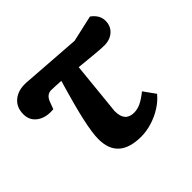

<svg xmlns="http://www.w3.org/2000/svg" viewBox="-136 -706 882 882"><g transform="rotate(-45 305.5 -264.5)"><path d="M321 14Q173 14 173 -117Q173 -156 188.5 -227Q204 -298 242 -427Q224 -428 207.5 -429Q191 -430 179 -430Q150 -430 137 -396L124 -361Q74 -356 42 -378.5Q10 -401 10 -442Q10 -487 41 -512.5Q72 -538 123 -535L415 -514L544 -543Q581 -516 581 -479Q581 -444 557.5 -423Q534 -402 496 -402Q479 -402 436 -406Q393 -410 343 -415Q333 -312 326.5 -250.5Q320 -189 317 -157Q313 -124 312 -116.5Q311 -109 311.5 -116Q312 -123 313.5 -135Q315 -147 316 -154.5Q317 -162 317 -154Q317 -87 375 -87Q397 -87 418.5 -97Q440 -107 470 -131L511 -74Q490 -48 458.5 -28Q427 -8 391 3Q355 14 321 14Z"/></g></svg>

Font: Literata 7pt
Style: Bold Italic
Weight: 700
Italic angle: -2°
Designer: Latin by Veronika Burian and Jose Scaglione. Greek by Irene Vlachou. Cyrillic by Vera Evstafieva
Foundry: TypeTogether
Version: Version 3.002